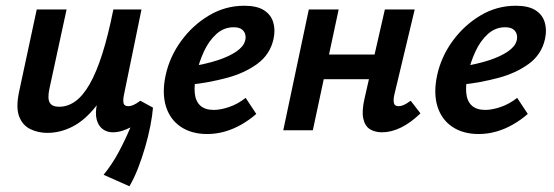

<svg xmlns="http://www.w3.org/2000/svg" viewBox="-20 -454 1930 669"><path d="M145 9Q113 9 86 -4Q59 -17 47 -47.5Q35 -78 46 -132L108 -421H212L152 -144Q145 -110 153.5 -96Q162 -82 186 -82Q216 -82 242.5 -101Q269 -120 292.5 -161Q316 -202 336.5 -266.5Q357 -331 375 -421H444Q420 -300 387.5 -217.5Q355 -135 315.5 -85Q276 -35 233 -13Q190 9 145 9ZM431 195 341 155Q371 118 393.5 76Q416 34 432.5 -5.5Q449 -45 459 -74L513 -79Q511 -52 504 -16Q497 20 486 58Q475 96 461 132Q447 168 431 195ZM373 7Q353 7 338 -4Q323 -15 317 -37Q311 -59 318 -92L388 -421H473L412 -124Q408 -105 410.5 -94.5Q413 -84 427 -84Q435 -84 444.5 -88Q454 -92 469 -103L513 -79Q478 -35 441.5 -14Q405 7 373 7Z M702 13Q647 13 609.5 -12.5Q572 -38 558 -84Q544 -130 557 -191Q571 -256 611 -311Q651 -366 708 -400Q765 -434 831 -434Q875 -434 899.5 -418.5Q924 -403 932 -376.5Q940 -350 933 -318Q921 -264 876.5 -231.5Q832 -199 770 -182.5Q708 -166 643 -159L648 -223Q698 -231 738 -244Q778 -257 803.5 -274.5Q829 -292 834 -312Q837 -321 835 -332Q833 -343 823.5 -351Q814 -359 794 -359Q760 -359 734 -335.5Q708 -312 691 -275.5Q674 -239 665 -199Q656 -160 658.5 -131Q661 -102 677.5 -86.5Q694 -71 725 -71Q748 -71 778 -81Q808 -91 836 -113L873 -57Q849 -36 821 -20Q793 -4 763 4.5Q733 13 702 13Z M1311 7Q1287 7 1269.5 -3.5Q1252 -14 1246 -40Q1240 -66 1250 -110L1321 -421H1425L1354 -124Q1350 -106 1352.5 -95Q1355 -84 1369 -84Q1377 -84 1386.5 -88Q1396 -92 1411 -103L1445 -59Q1411 -26 1377 -9.5Q1343 7 1311 7ZM967 0 1056 -421H1160L1070 0ZM1052 -178 1070 -264H1340L1321 -178Z M1648 13Q1593 13 1555.5 -12.5Q1518 -38 1504 -84Q1490 -130 1503 -191Q1517 -256 1557 -311Q1597 -366 1654 -400Q1711 -434 1777 -434Q1821 -434 1845.5 -418.5Q1870 -403 1878 -376.5Q1886 -350 1879 -318Q1867 -264 1822.5 -231.5Q1778 -199 1716 -182.5Q1654 -166 1589 -159L1594 -223Q1644 -231 1684 -244Q1724 -257 1749.5 -274.5Q1775 -292 1780 -312Q1783 -321 1781 -332Q1779 -343 1769.5 -351Q1760 -359 1740 -359Q1706 -359 1680 -335.5Q1654 -312 1637 -275.5Q1620 -239 1611 -199Q1602 -160 1604.5 -131Q1607 -102 1623.5 -86.5Q1640 -71 1671 -71Q1694 -71 1724 -81Q1754 -91 1782 -113L1819 -57Q1795 -36 1767 -20Q1739 -4 1709 4.5Q1679 13 1648 13Z"/></svg>

Font: Ysabeau Infant
Style: Bold Italic
Weight: 700
Italic angle: -12°
Designer: Christian Thalmann (Catharsis Fonts)
Version: Version 2.001;gftools[0.9.30]; featfreeze: ss01,ss02,lnum